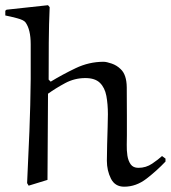

<svg xmlns="http://www.w3.org/2000/svg" viewBox="-28 -701 650 731"><path d="M588.9 -106.9 602.1 -97.2V-85.9Q568.8 -50.8 529.5 -20.5Q490.2 9.8 444.8 9.8Q409.7 9.8 394.3 -21Q378.9 -51.8 378.9 -88.9Q378.9 -115.7 379.9 -150.4Q380.9 -185.1 381.8 -216.6Q382.8 -248 382.8 -266.1Q382.8 -304.2 377 -335.7Q371.1 -367.2 352.5 -385.5Q334 -403.8 296.9 -403.8Q255.9 -403.8 220 -384.5Q184.1 -365.2 154.8 -344.2Q154.8 -262.2 153.8 -179.7Q152.8 -97.2 152.8 -16.1L81.1 5.9L75.2 -3.9Q80.1 -103 84 -201.9Q87.9 -300.8 88.9 -399.9Q88.9 -476.1 88.9 -532.5Q88.9 -588.9 68.8 -616.2Q62 -625 37.1 -631.6Q12.2 -638.2 -7.8 -642.1V-660.2L-2.9 -664.1L154.8 -681.2L161.1 -673.8Q158.2 -609.9 157.7 -538.3Q157.2 -466.8 157.2 -397.9L165 -390.1Q209 -417 260 -441.4Q311 -465.8 366.2 -465.8Q377.4 -465.8 397.2 -459Q417 -452.1 431.2 -438Q454.1 -417 454.6 -368.4Q455.1 -319.8 455.1 -259.8V-186Q455.1 -170.9 454.6 -149.9Q454.1 -128.9 457 -108.9Q460 -88.9 469.5 -75.4Q479 -62 499 -62Q527.8 -62 551.3 -77.9Q574.7 -93.8 588.9 -106.9Z"/></svg>

Font: Aref Ruqaa
Style: Regular
Weight: 400
Designer: Abdullah Aref
Version: Version 1.002